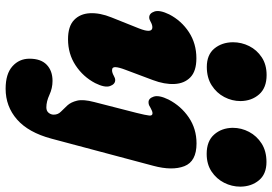

<svg xmlns="http://www.w3.org/2000/svg" viewBox="-166 -588 992 700"><g transform="rotate(90 330.0 -238.0)"><path d="M224 -496Q180 -496 157.2 -523.2Q134.5 -550.5 134 -591Q134 -622.5 148 -650.5Q162 -678.5 188.8 -696.2Q215.5 -714 253.5 -714Q300 -714 324 -686.8Q348 -659.5 348.5 -619Q348.5 -588 333.8 -559.8Q319 -531.5 291.2 -513.8Q263.5 -496 224 -496ZM234.5 -199.5Q225.5 -176 224.8 -163.2Q224 -150.5 236 -150.5Q245 -150.5 256.5 -157Q265 -162 272 -162Q287 -162 293.8 -143Q300.5 -124 283 -89Q260 -45 218.2 -17.5Q176.5 10 123 10Q76 10 53 -12Q30 -34 28.2 -70.2Q26.5 -106.5 43.5 -148.5L83.5 -248.5Q103 -297.5 79.5 -297.5Q70.5 -297.5 59 -291Q50.5 -286 43.5 -286Q28.5 -286 22 -305Q15.5 -324 32.5 -359Q55.5 -403.5 97.2 -430.8Q139 -458 192.5 -458Q239.5 -458 262 -436Q284.5 -414 286.2 -378Q288 -342 272 -299.5ZM541 -495.5Q494.5 -495.5 470.5 -522.8Q446.5 -550 446 -590.5Q446 -622 460.8 -650Q475.5 -678 503.2 -695.8Q531 -713.5 570.5 -713.5Q614.5 -713.5 637.2 -686.2Q660 -659 660.5 -618.5Q660.5 -587 646.2 -559Q632 -531 605.2 -513.2Q578.5 -495.5 541 -495.5ZM584.5 -301 485.5 70.5Q463 154.5 415.5 196Q368 237.5 303.5 237.5Q249.5 237.5 221.8 212.8Q194 188 194 150.5Q194 109 216 87.8Q238 66.5 275 66.5Q301.5 66.5 325.8 77.8Q350 89 371.5 89Q384.5 89 391.2 80.8Q398 72.5 398 62Q398 46.5 387.2 36Q376.5 25.5 364.5 12.5Q352.5 -0.5 347 -23Q341.5 -45.5 352 -85.5L391.5 -239.5Q400 -273.5 401.2 -285.8Q402.5 -298 393 -298Q386 -298 374.5 -291.5Q369 -288 364.2 -285.8Q359.5 -283.5 352.5 -283.5Q338.5 -283.5 332.2 -302.5Q326 -321.5 343 -356.5Q366.5 -402 408 -430.2Q449.5 -458.5 503 -458.5Q568.5 -458.5 585.8 -414.2Q603 -370 584.5 -301Z"/></g></svg>

Font: Fraunces 144pt SuperSoft Black
Style: Italic
Weight: 900
Italic angle: -16°
Version: Version 1.000;[b76b70a41]